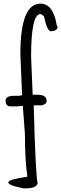

<svg xmlns="http://www.w3.org/2000/svg" viewBox="-20 -863 340 1064"><path d="M204.1 -842.8Q274.4 -842.8 293.9 -725.6L296.9 -715.8H299.8Q299.8 -692.4 262.7 -689.5Q241.2 -689.5 223.6 -772.5L207 -785.2H204.1Q152.3 -785.2 152.3 -547.9L161.1 -337.9H188.5Q238.3 -337.9 238.3 -303.7Q238.3 -285.2 210.9 -279.3H167V-276.4Q176.8 99.6 188.5 153.3Q180.7 183.6 108.4 180.7Q-67.4 144.5 131.8 116.2Q118.2 26.4 118.2 -119.1L106.4 -276.4L74.2 -273.4H38.1Q12.7 -273.4 10.7 -303.7Q10.7 -332 56.6 -332H86.9L102.5 -335.9L92.8 -562.5Q92.8 -842.8 204.1 -842.8Z"/></svg>

Font: Sue Ellen Francisco 
Style: Regular
Weight: 400
Designer: Kimberly Geswein
Foundry: Kimberly Geswein
Version: Version 1.002 2007